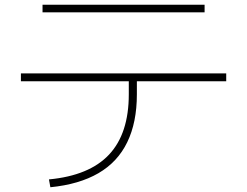

<svg xmlns="http://www.w3.org/2000/svg" viewBox="-20 -754 1040 808"><path d="M186 1Q356 -15 439 -103.5Q522 -192 522 -357V-412H68V-445H932V-412H556V-357Q556 -239 515.5 -155.5Q475 -72 394 -25Q313 22 192 34ZM159 -702V-734H841V-702Z"/></svg>

Font: M PLUS 1 Thin ExtraLight
Style: Regular
Weight: 250
Version: Version 1.001